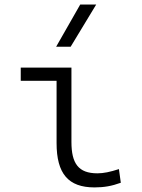

<svg xmlns="http://www.w3.org/2000/svg" viewBox="-20 -815 626 845"><path d="M396 9.8C437.5 9.8 471.7 3.9 511.7 -10.7L503.4 -70.8C464.4 -58.1 435.5 -52.2 408.7 -52.2C325.2 -52.2 294.4 -95.2 294.4 -190.4V-517.6H71.3V-459.5H229V-185.5C229 -50.8 280.3 9.8 396 9.8ZM227.1 -609.4H291L403.3 -794.9H333Z"/></svg>

Font: Cascadia Mono NF Light
Style: Regular
Weight: 300
Monospace: yes
Designer: Aaron Bell
Foundry: Saja Typeworks
Version: Version 2404.023